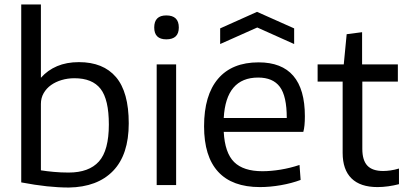

<svg xmlns="http://www.w3.org/2000/svg" viewBox="-20 -828 1824 859"><path d="M288 11Q242 11 190 5.5Q138 0 75 -12V-808H163V-480Q193 -514 235.5 -532Q278 -550 333 -550Q442 -550 499 -483Q556 -416 556 -276Q556 -136 486 -63.5Q416 9 288 11ZM287 -56Q378 -56 422.5 -105.5Q467 -155 467 -271Q467 -383 430 -430.5Q393 -478 313 -478Q283 -478 256 -470Q229 -462 208.5 -447.5Q188 -433 175.5 -411.5Q163 -390 163 -363V-66Q188 -62 220 -59Q252 -56 287 -56Z M724 -652Q670 -652 670 -705Q670 -759 724 -759Q780 -759 780 -705Q780 -652 724 -652ZM681 -540H768V0H681Z M965 -701 1130 -775 1296 -701V-631L1131 -705L965 -631ZM1143 9Q1019 9 956 -59.5Q893 -128 893 -263Q893 -402 955.5 -475.5Q1018 -549 1137 -549Q1344 -549 1344 -308Q1344 -262 1337 -238H981Q986 -144 1027.5 -103Q1069 -62 1154 -62Q1192 -62 1235 -69Q1278 -76 1320 -90L1325 -23Q1285 -8 1236.5 0.5Q1188 9 1143 9ZM1135 -481Q991 -481 981 -300H1263Q1263 -398 1232 -439.5Q1201 -481 1135 -481Z M1669 9Q1592 9 1552.5 -30Q1513 -69 1513 -144V-463H1401V-540H1518L1531 -675L1600 -684V-540H1760V-463H1601V-162Q1601 -111 1623.5 -87Q1646 -63 1694 -63Q1709 -63 1727 -65.5Q1745 -68 1765 -74V-4Q1742 2 1717 5.5Q1692 9 1669 9Z"/></svg>

Font: Encode Sans Normal
Style: Regular
Weight: 400
Designer: Pablo Impallari, Andres Torresi
Foundry: Pablo Impallari, Andres Torresi
Version: Version 1.000; ttfautohint (v1.00) -l 8 -r 50 -G 200 -x 14 -